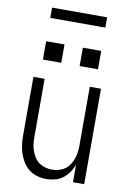

<svg xmlns="http://www.w3.org/2000/svg" viewBox="-98 -963 697 1030"><g transform="rotate(10 250.0 -447.5)"><path d="M227 8Q203 8 178.5 1Q154 -6 134.5 -21Q115 -36 101.5 -57.5Q88 -79 80 -102.5Q72 -126 69 -150.5Q66 -175 66 -200V-520H127V-200Q127 -181 129.5 -163Q132 -145 138 -127.5Q144 -110 154.5 -94Q165 -78 180 -67.5Q195 -57 213 -52Q231 -47 250 -47Q269 -47 287 -52Q305 -57 320 -67.5Q335 -78 345.5 -94Q356 -110 362 -127.5Q368 -145 370.5 -163Q373 -181 373 -200V-520H434V0H373V-96Q365 -73 351 -53Q337 -33 318 -18.5Q299 -4 275 2Q251 8 227 8ZM400 -620H300V-720H400ZM100 -620V-720H200V-620ZM100 -847V-903H400V-847Z"/></g></svg>

Font: Iosevka SS04 Light
Style: Regular
Weight: 300
Monospace: yes
Designer: Belleve Invis
Foundry: Belleve Invis
Version: Version 19.0.0; ttfautohint (v1.8.4)